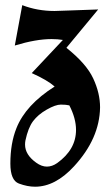

<svg xmlns="http://www.w3.org/2000/svg" viewBox="-20 -559 419 741"><path d="M190.9 -225.1Q162.6 -250 102.5 -276.9L222.7 -404.8Q202.6 -408.2 179.2 -408.2Q118.7 -408.2 37.1 -383.3L65.9 -539.1Q124 -516.6 190.4 -516.6Q198.7 -516.6 240.7 -518.3Q282.7 -520 358.9 -522.5L236.3 -374.5Q313 -313.5 339.6 -256.6Q366.2 -199.7 366.2 -144.5Q364.3 -23.9 265.6 83Q193.4 161.6 115.2 161.6Q85.9 161.6 53 149.4Q20 137.2 20 72.3Q20 -6.3 43.5 -64.5Q79.1 -154.3 190.9 -225.1ZM119.6 68.8Q140.6 84 160.9 84Q181.2 84 200.7 70.3Q273.4 18.1 273.4 -57.6Q273.4 -102.1 247.6 -152.3Q235.4 -155.3 214.8 -155.3Q194.3 -155.3 160.4 -136Q126.5 -116.7 107.4 -91.1Q88.4 -65.4 78.1 -16.6Q76.7 -8.8 76.7 -1Q76.7 38.1 119.6 68.8Z"/></svg>

Font: UnifrakturCook
Style: Bold
Weight: 700
Designer: j. 'mach' wust
Version: Version 2011-09-01